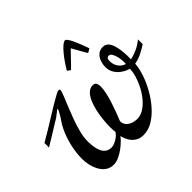

<svg xmlns="http://www.w3.org/2000/svg" viewBox="-258 -1298 1618 1618"><g transform="rotate(-45 551.0 -489.0)"><path d="M603 27.8Q565.9 27.8 540.5 14.4Q515.1 1 498.8 -18.8Q482.4 -38.6 473.6 -58.3Q464.8 -78.1 461.4 -91.6Q458 -105 458 -105Q435.1 -74.2 398.2 -43.7Q361.3 -13.2 321.5 6.8Q281.7 26.9 249 26.9Q206.5 26.9 176.8 5.6Q147 -15.6 128.4 -49.8Q109.9 -84 101.3 -122.8Q92.8 -161.6 92.8 -196.8Q92.8 -256.8 106 -323Q119.1 -389.2 144.3 -451.4Q169.4 -513.7 205.1 -562Q211.4 -571.3 221.2 -587.6Q231 -604 238.5 -619.1Q246.1 -634.3 246.1 -639.2Q246.1 -642.1 245.1 -642.1Q244.1 -642.1 238.8 -639.2L183.1 -596.2Q172.9 -590.3 137.9 -568.6Q103 -546.9 56.6 -518.3Q10.3 -489.7 -36.1 -461.9V-516.1Q9.3 -542 60.1 -573Q110.8 -604 160.4 -634.8Q210 -665.5 252.2 -690.9Q294.4 -716.3 323.5 -731.7Q352.5 -747.1 361.8 -747.1Q366.7 -747.1 370.8 -744.6Q375 -742.2 375 -736.8Q375 -723.6 360.4 -686.8Q345.7 -649.9 324.5 -598.4Q303.2 -546.9 281.7 -488.8Q260.3 -430.7 245.6 -373.8Q231 -316.9 231 -270Q231 -242.7 234.6 -211.2Q238.3 -179.7 249 -151.9Q259.8 -124 281.5 -106.4Q303.2 -88.9 338.9 -88.9Q355 -88.9 377.7 -98.6Q400.4 -108.4 421.4 -124.5Q442.4 -140.6 453.1 -159.2Q451.2 -170.4 450.2 -185.8Q449.2 -201.2 449.2 -220.2Q449.2 -258.8 453.9 -305.7Q458.5 -352.5 469 -399.7Q479.5 -446.8 496.3 -486.1Q513.2 -525.4 538.1 -549.3Q563 -573.2 596.2 -573.2Q620.1 -573.2 628.2 -556.6Q636.2 -540 636.2 -517.1Q636.2 -485.8 627 -444.1Q617.7 -402.3 604 -359.4Q590.3 -316.4 576.4 -279.5Q562.5 -242.7 553.2 -219.7Q543.9 -196.8 543.9 -195.8Q543.9 -166 560.8 -146Q577.6 -126 604.5 -116Q631.3 -106 660.2 -106Q700.7 -106 738.5 -129.6Q776.4 -153.3 808.3 -191.9Q840.3 -230.5 864.3 -276.4Q888.2 -322.3 901.6 -367.9Q915 -413.6 915 -450.2Q901.4 -452.6 878.9 -462.9Q856.4 -473.1 833.5 -492.2Q810.5 -511.2 794.7 -540Q778.8 -568.8 778.8 -607.9Q778.8 -636.2 789.1 -667Q799.3 -697.8 822.5 -719.5Q845.7 -741.2 883.8 -741.2Q914.1 -741.2 932.4 -720.9Q950.7 -700.7 960.2 -669.4Q969.7 -638.2 973.6 -604.2Q977.5 -570.3 977.8 -541.7Q978 -513.2 978 -499Q978 -499 1001.7 -504.9Q1025.4 -510.7 1062.3 -527.6Q1099.1 -544.4 1138.2 -576.2V-520Q1113.3 -502.9 1070.3 -480Q1027.3 -457 977.1 -448.2Q973.6 -395 952.1 -331.1Q930.7 -267.1 894.8 -203.9Q858.9 -140.6 812.5 -88.1Q766.1 -35.6 712.9 -3.9Q659.7 27.8 603 27.8ZM919.9 -502Q919.9 -506.3 920.4 -511.5Q920.9 -516.6 920.9 -521Q920.9 -550.8 914.6 -581.3Q908.2 -611.8 896.2 -632.8Q884.3 -653.8 867.2 -653.8Q850.6 -653.8 845.2 -642.3Q839.8 -630.9 839.8 -618.2Q839.8 -570.3 864.3 -539.6Q888.7 -508.8 919.9 -502ZM556.6 -792 527.8 -813Q543.9 -841.3 566.7 -874.5Q589.4 -907.7 614 -937.7Q638.7 -967.8 661.1 -986.8Q683.6 -1005.9 698.7 -1005.9Q708 -1005.9 720.7 -986.6Q733.4 -967.3 746.3 -939Q759.3 -910.6 770.5 -881.8Q781.7 -853 788.6 -833Q795.4 -813 795.9 -812L760.7 -792Q749.5 -807.6 728.5 -846.4Q707.5 -885.3 684.6 -923.8Q659.2 -897.9 634 -871.6Q608.9 -845.2 588.6 -824Q568.4 -802.7 556.6 -792Z"/></g></svg>

Font: Norican
Style: Regular
Weight: 400
Designer: Vernon Adams
Foundry: Vernon Adams
Version: Version 1.100; ttfautohint (v1.8.4.7-5d5b);gftools[0.9.33]